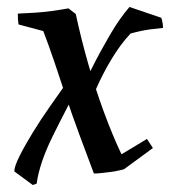

<svg xmlns="http://www.w3.org/2000/svg" viewBox="-20 -485 487 550"><path d="M249 12Q229 -41 207.5 -99Q186 -157 166 -217Q151 -263 135.5 -308.5Q120 -354 104 -396L33 -415Q32 -421 31.5 -429.5Q31 -438 31 -446Q53 -447 78 -448.5Q103 -450 128.5 -453.5Q154 -457 176 -461L197 -445Q212 -375 232.5 -303Q253 -231 277.5 -164.5Q302 -98 328 -43L401 -87L418 -61L335 0Q330 1 320 3.5Q310 6 297.5 7.5Q285 9 272.5 10.5Q260 12 249 12ZM74 45 21 6Q21 -8 36 -38Q51 -68 74 -105.5Q97 -143 123 -180Q149 -217 171 -248Q193 -279 204 -295L220 -266Q170 -174 131.5 -96Q93 -18 85 41ZM222 -155 199 -201Q218 -240 243 -289.5Q268 -339 295.5 -386Q323 -433 351 -465L442 -434Q444 -429 445.5 -420.5Q447 -412 447 -405Q435 -404 411 -401Q387 -398 354 -389Q325 -358 300 -316.5Q275 -275 256 -232Q237 -189 222 -155Z"/></svg>

Font: Labrada Medium
Style: Italic
Weight: 500
Italic angle: -7°
Designer: Mercedes Jáuregui
Foundry: Omnibus-Type Team
Version: Version 1.000